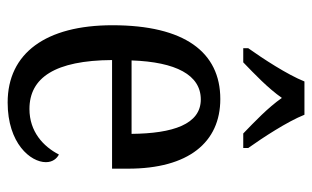

<svg xmlns="http://www.w3.org/2000/svg" viewBox="-177 -629 816 502"><g transform="rotate(90 231.0 -378.0)"><path d="M106 -619V-606H143C174 -636 210 -670 236 -707C262 -670 298 -636 329 -606H367V-619C340 -657 298 -721 280 -766H193C175 -721 133 -657 106 -619ZM248 10C355 10 404 -50 404 -90C404 -108 394 -119 384 -124C363 -83 324 -47 265 -47C183 -47 138 -114 137 -263H421V-305C421 -463 352 -546 239 -546C116 -546 46 -452 46 -264C46 -90 119 10 248 10ZM330 -314H138C142 -430 176 -495 240 -495C305 -495 329 -422 330 -314Z"/></g></svg>

Font: Noto Serif Myanmar Condensed
Style: Regular
Weight: 400
Width: 3
Designer: Ben Mitchell and the Monotype Design Team
Foundry: Monotype Imaging Inc.
Version: Version 2.106